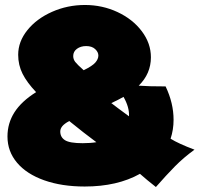

<svg xmlns="http://www.w3.org/2000/svg" viewBox="-20 -746 811 771"><path d="M761 -145Q717 -113 682.5 -78Q648 -43 606 5Q569 -24 542 -48Q451 3 320 3Q228 3 157.5 -22Q87 -47 48.5 -92.5Q10 -138 10 -198Q10 -251 38 -295Q66 -339 125 -376Q88 -415 70.5 -450Q53 -485 53 -526Q53 -579 90 -625Q127 -671 189 -698.5Q251 -726 321 -726Q391 -726 452 -697.5Q513 -669 549.5 -620.5Q586 -572 586 -516Q586 -450 537 -402Q574 -399 645 -399Q677 -332 677 -265Q677 -225 665 -189Q697 -169 761 -145ZM274 -521Q274 -508 282 -497.5Q290 -487 316 -464Q351 -481 363 -495Q375 -509 375 -523Q375 -537 362 -549Q349 -561 326 -561Q304 -561 289 -550Q274 -539 274 -521ZM476 -357Q455 -345 427 -332Q446 -317 498 -279Q500 -315 476 -357ZM367 -175Q317 -212 258 -260Q238 -249 230 -239Q222 -229 222 -218Q222 -195 241 -183Q260 -171 312 -171Q343 -171 367 -175Z"/></svg>

Font: Dela Gothic One
Style: Regular
Weight: 400
Designer: aratakana
Foundry: aratakana
Version: Version 1.004